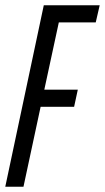

<svg xmlns="http://www.w3.org/2000/svg" viewBox="-21 -708 398 728"><path d="M-1 0 145 -688H357L342 -623H202L147 -368H274L260 -303H133L68 0Z"/></svg>

Font: Saira UltraCondensed Medium
Style: Italic
Weight: 500
Width: 1
Italic angle: -12°
Designer: Hector Gatti with collaboration of the Omnibus-Type team
Foundry: Omnibus-Type
Version: Version 1.101